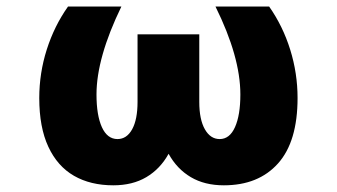

<svg xmlns="http://www.w3.org/2000/svg" viewBox="-20 -550 1019 580"><path d="M271.5 -264.6Q271.5 -201.7 287.8 -165.8Q304.2 -129.9 335 -129.9Q362.8 -129.9 379.2 -159.4Q395.5 -189 395.5 -242.2V-446.3H582V-242.2Q582 -189 598.9 -159.4Q615.7 -129.9 643.6 -129.9Q673.8 -129.9 689.9 -166Q706.1 -202.1 706.1 -264.6Q706.1 -378.4 630.9 -530.3H793Q834.5 -471.2 856.7 -399.9Q878.9 -328.6 878.9 -253.9Q878.9 -122.1 819.8 -56.2Q760.7 9.8 656.2 9.8Q598.1 9.8 556.4 -14.9Q514.6 -39.6 489.3 -85.4Q463.9 -39.6 422.1 -14.9Q380.4 9.8 322.3 9.8Q253.4 9.8 203.4 -19Q153.3 -47.9 126 -106.7Q98.6 -165.5 98.6 -253.9Q98.6 -329.1 121.3 -400.4Q144 -471.7 185.5 -530.3H346.7Q271.5 -375.5 271.5 -264.6Z"/></svg>

Font: Pretendard GOV Black
Style: Regular
Weight: 900
Designer: Base glyphs from Inter by Rasmus Andersson; Hangeul glyphs from Noto Sans CJK(Source Han Sans) by Jang Soo-young and Kan
Foundry: Kil Hyung-jin
Version: Version 1.309